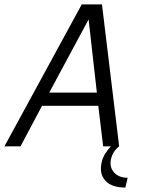

<svg xmlns="http://www.w3.org/2000/svg" viewBox="-97 -657 663 862"><path d="M465.8 185.1Q404.8 185.1 376.5 154.5Q348.1 124 358.9 74.2Q363.8 50.8 375.5 32.5Q387.2 14.2 400.9 0H366.2L344.2 -182.1H91.8L-4.9 0H-77.1L270 -637.2H360.8L438 0Q409.2 22 400.9 59.1Q394 94.2 415.5 117.7Q437 141.1 476.1 141.1ZM337.9 -241.2 300.8 -569.8 124 -241.2Z"/></svg>

Font: Anonymous Pro
Style: Italic
Weight: 400
Italic angle: -12°
Monospace: yes
Designer: Mark Simonson
Version: Version 1.003